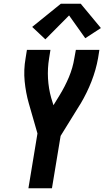

<svg xmlns="http://www.w3.org/2000/svg" viewBox="-20 -1000 556 1020"><path d="M131 0 179 -291 133 -451Q117 -507 111 -568Q105 -629 116 -691L123 -735H248L241 -691Q232 -637 235 -583.5Q238 -530 252 -480L264 -441L296 -493Q325 -540 346 -590Q367 -640 375 -691L383 -735H508L501 -691Q490 -629 466 -567.5Q442 -506 408 -449Q406 -446 404.5 -443.5Q403 -441 401 -438L302 -278L256 0ZM221 -791 151 -857 303 -980H409L516 -851L433 -797L347 -918Z"/></svg>

Font: Iosevka Curly XBdObl
Style: Regular
Weight: 800
Italic angle: -9°
Monospace: yes
Designer: Belleve Invis
Foundry: Belleve Invis
Version: Version 11.1.0; ttfautohint (v1.8.3)